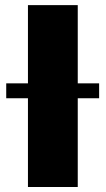

<svg xmlns="http://www.w3.org/2000/svg" viewBox="-20 -748 422 768"><path d="M291 -727.5V0H91.8V-727.5ZM4.9 -355V-414.6H376.5V-355Z"/></svg>

Font: Inter 20pt Black
Style: Regular
Weight: 900
Version: Version 4.001;git-66647c0bb